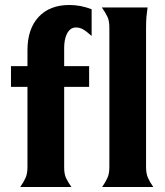

<svg xmlns="http://www.w3.org/2000/svg" viewBox="-20 -749 659 769"><path d="M24 -484H90V-548Q90 -633 134.5 -681Q179 -729 258 -729Q303 -729 347 -712V-605Q326 -624 312.5 -631.5Q299 -639 285 -639Q271 -639 262 -631.5Q253 -624 247.5 -612.5Q242 -601 239.5 -586.5Q237 -572 237 -558V-484H337V-401H237V-78Q237 -52 244.5 -36Q252 -20 266 0H61Q75 -20 82.5 -37Q90 -54 90 -80V-401H24ZM565 -80Q565 -54 572.5 -37Q580 -20 594 0H389Q403 -20 410.5 -37Q418 -54 418 -80V-639Q418 -666 410 -682.5Q402 -699 388 -719H571Q568 -699 566.5 -681.5Q565 -664 565 -637Z"/></svg>

Font: LT Museum
Style: Bold
Weight: 700
Designer: Daniel Lyons
Foundry: LyonsType
Version: Version 1.010